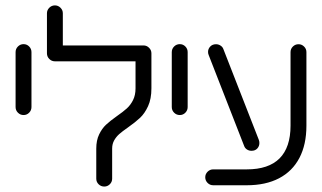

<svg xmlns="http://www.w3.org/2000/svg" viewBox="-20 -687 1194 712"><path d="M37.8 -290V-493.7Q37.8 -505.9 46.5 -514.6Q55.2 -523.3 67.4 -523.3Q79.6 -523.3 88.1 -514.6Q96.7 -505.9 96.7 -493.7V-290Q96.7 -277.8 88.1 -269.1Q79.6 -260.4 67.4 -260.4Q55.2 -260.4 46.5 -269.1Q37.8 -277.8 37.8 -290Z M337 -24.4V-135.9Q337 -166.7 347.6 -188.5Q358.1 -210.4 373.1 -224.4Q388.1 -238.5 413.3 -256.3Q436.7 -272.6 450.4 -285Q464.1 -297.4 473.3 -315.7Q482.6 -334.1 482.6 -359.3V-489.3H541.5V-359.3Q541.5 -320.4 529.1 -293.3Q516.7 -266.3 499.3 -250Q481.9 -233.7 454.1 -214.1Q433.3 -199.6 422.2 -189.8Q411.1 -180 403.5 -166.7Q395.9 -153.3 395.9 -135.9V-24.4Q395.9 -12.2 387.2 -3.7Q378.5 4.8 366.7 4.8Q354.4 4.8 345.7 -3.7Q337 -12.2 337 -24.4ZM183.7 -667Q195.6 -667 204.3 -658.3Q213 -649.6 213 -637.8V-489.3H154.1V-637.8Q154.1 -649.6 162.8 -658.3Q171.5 -667 183.7 -667ZM154.1 -489.3Q154.1 -501.1 162.8 -509.8Q171.5 -518.5 183.7 -518.5H512.2Q524.1 -518.5 532.8 -509.8Q541.5 -501.1 541.5 -489.3Q541.5 -477 532.8 -468.3Q524.1 -459.6 512.2 -459.6H183.7Q171.5 -459.6 162.8 -468.3Q154.1 -477 154.1 -489.3Z M617 -290V-493.7Q617 -505.9 625.7 -514.6Q634.4 -523.3 646.7 -523.3Q658.9 -523.3 667.4 -514.6Q675.9 -505.9 675.9 -493.7V-290Q675.9 -277.8 667.4 -269.1Q658.9 -260.4 646.7 -260.4Q634.4 -260.4 625.7 -269.1Q617 -277.8 617 -290Z M741.1 -29.6Q741.1 -41.5 749.8 -50.2Q758.5 -58.9 770.7 -58.9H895.2Q975.9 -58.9 1016.7 -99.6Q1057.4 -140.4 1057.4 -221.1V-493.7Q1057.4 -505.9 1066.1 -514.4Q1074.8 -523 1087 -523Q1098.9 -523 1107.6 -514.4Q1116.3 -505.9 1116.3 -493.7V-221.1Q1116.3 -151.1 1090.4 -101.5Q1064.4 -51.9 1014.8 -25.9Q965.2 0 895.2 0H770.7Q758.5 0 749.8 -8.7Q741.1 -17.4 741.1 -29.6ZM885.6 -145.2 754.1 -482.2Q751.5 -487.8 751.5 -494.4Q751.5 -505.9 759.6 -514.4Q767.8 -523 781.1 -523Q790 -523 797.6 -518.1Q805.2 -513.3 808.1 -505.6L939.6 -168.9Q941.9 -163.3 941.9 -156.7Q941.9 -144.8 934.1 -136.3Q926.3 -127.8 912.6 -127.8Q903.3 -127.8 895.9 -132.6Q888.5 -137.4 885.6 -145.2Z"/></svg>

Font: 26F Galaxy Hebrew Medium
Style: Regular
Weight: 500
Designer: C₂₉H₂₅N₃O₅
Version: Version 1.000